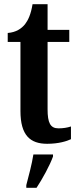

<svg xmlns="http://www.w3.org/2000/svg" viewBox="-20 -679 376 920"><path d="M206 10C262 10 301 -3 320 -12V-73C302 -67 282 -64 260 -64C221 -64 208 -91 208 -155V-478H312V-536H208V-659H136C128 -610 115 -583 100 -563C83 -542 57 -524 17 -521V-478H78V-147C78 -30 125 10 206 10ZM106 208V221H155C183 179 219 113 234 71V61H140C133 107 117 166 106 208Z"/></svg>

Font: Noto Serif Bengali ExtraCondensed
Style: Regular
Weight: 400
Width: 2
Designer: Juan Bruce, Universal Thirst, Indian Type Foundry and the Monotype Design Team.
Foundry: Monotype Imaging Inc.
Version: Version 2.003